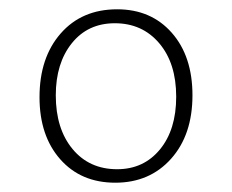

<svg xmlns="http://www.w3.org/2000/svg" viewBox="-20 -769 499 413"><path d="M65 -560Q65 -645 110.5 -697Q156 -749 232 -749Q305 -749 349.5 -698.5Q394 -648 394 -564Q394 -479 348 -427.5Q302 -376 228 -376Q154 -376 109.5 -426.5Q65 -477 65 -560ZM232 -405Q289 -405 324 -447.5Q359 -490 359 -561Q359 -633 322.5 -676Q286 -719 227 -719Q169 -719 134.5 -676Q100 -633 100 -564Q100 -492 136 -448.5Q172 -405 232 -405Z"/></svg>

Font: Cantarell Light
Style: Regular
Weight: 300
Designer: Dave Crossland, Nikolaus Waxweiler, Florian Fecher, Jacques Le Bailly, Eben Sorkin, Alexei Vanyashin, Alexios Zavras, Em
Version: Version 0.303